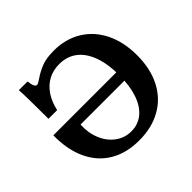

<svg xmlns="http://www.w3.org/2000/svg" viewBox="-147 -745 919 919"><g transform="rotate(-45 313.0 -285.0)"><path d="M35.4 -297H500.9L502.1 -241.4H164.1Q160.9 -187.4 179.6 -142.7Q198.3 -98 233.6 -72.1Q268.9 -46.1 313.7 -46.1Q359.6 -46.1 393.3 -73.9Q426.9 -101.6 444.6 -153.6Q462.4 -205.5 462.4 -277.7Q462.4 -353.2 442.6 -407.5Q422.8 -461.8 385.6 -490.1Q348.3 -518.3 296.4 -518.3Q255.1 -518.3 222.4 -500.9Q189.7 -483.5 166.9 -450.1Q144.1 -416.8 133.8 -369.4H75Q75 -440.6 74.2 -489.4Q73.4 -538.1 71.7 -566.6H130.6Q133 -543.8 138.1 -533.2Q143.1 -522.6 151.2 -522.6Q155.7 -522.6 162.6 -526.6Q169.4 -530.6 176.8 -535.5Q206.3 -556 239 -569.1Q271.7 -582.3 323.4 -582.3Q403.2 -582.3 463.7 -545.3Q524.2 -508.4 557.3 -441.1Q590.3 -373.8 590.3 -284.7Q590.3 -194 556.2 -127.3Q522.1 -60.5 458.6 -24.6Q395.2 11.3 309.2 11.3Q222.9 11.3 160.8 -25.6Q98.8 -62.5 66.5 -132.1Q34.2 -201.6 35.4 -297Z"/></g></svg>

Font: Playfair Micro SmCond SmLight
Style: Regular
Weight: 360
Width: 4
Designer: Claus Eggers Sørensen
Foundry: Claus Eggers Sørensen
Version: Version 2.100;Glyphs 3.2 (3219)